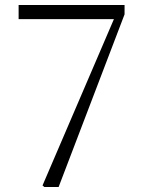

<svg xmlns="http://www.w3.org/2000/svg" viewBox="-20 -743 573 763"><path d="M156 0 149 -6 443 -691 436 -653V-667H54V-723H475V-686L213 0Z"/></svg>

Font: Noto Serif KR ExtraLight ExtraLight
Style: Regular
Weight: 250
Version: Version 2.003-H1;hotconv 1.1.1;makeotfexe 2.6.0